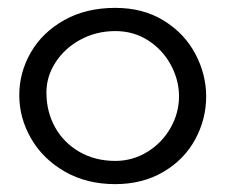

<svg xmlns="http://www.w3.org/2000/svg" viewBox="-20 -476 588 488"><path d="M29 -234Q29 -292 58.5 -343Q88 -394 143.5 -425Q199 -456 273 -456Q344 -456 396.5 -423.5Q449 -391 476.5 -339Q504 -287 504 -231Q504 -173 476 -121.5Q448 -70 395 -39Q342 -8 273 -8Q200 -8 144.5 -40Q89 -72 59 -124Q29 -176 29 -234ZM435 -231Q435 -272 414.5 -310.5Q394 -349 357 -373Q320 -397 273 -397Q225 -397 185 -375.5Q145 -354 121.5 -318Q98 -282 98 -241Q98 -192 120 -152.5Q142 -113 182 -90Q222 -67 273 -67Q317 -67 354.5 -90Q392 -113 413.5 -151Q435 -189 435 -231Z"/></svg>

Font: Mali
Style: Regular
Weight: 400
Version: Version 1.000; ttfautohint (v1.6)